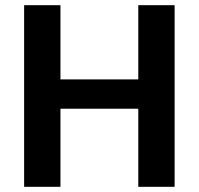

<svg xmlns="http://www.w3.org/2000/svg" viewBox="-20 -720 766 740"><path d="M513 0V-700H653V0ZM73 0V-700H213V0ZM194 -301V-414H536V-301Z"/></svg>

Font: DM Sans 10pt ExtraBold
Style: Regular
Weight: 800
Version: Version 4.004;gftools[0.9.30]